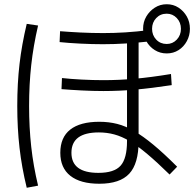

<svg xmlns="http://www.w3.org/2000/svg" viewBox="-20 -871 920 902"><path d="M263.3 -153.3Q263.3 -225.6 310 -262.2Q356.7 -298.9 446.7 -298.9Q491.1 -298.9 530.6 -288.9Q570 -278.9 611.1 -255Q652.2 -231.1 701.1 -190.6Q750 -150 812.2 -87.8L776.7 -51.1Q717.8 -108.9 672.2 -147.2Q626.7 -185.6 589.4 -207.8Q552.2 -230 517.2 -239.4Q482.2 -248.9 444.4 -248.9Q315.6 -248.9 315.6 -153.3Q315.6 -58.9 442.2 -58.9Q516.7 -58.9 546.7 -92.8Q576.7 -126.7 576.7 -207.8V-696.7H631.1V-206.7Q631.1 -102.2 587.2 -55Q543.3 -7.8 446.7 -7.8Q357.8 -7.8 310.6 -45Q263.3 -82.2 263.3 -153.3ZM260 -673.3 262.2 -724.4Q302.2 -721.1 357.2 -718.3Q412.2 -715.6 464.4 -715.6Q515.6 -715.6 568.9 -718.9Q622.2 -722.2 683.3 -730L684.4 -676.7Q624.4 -670 570.6 -666.7Q516.7 -663.3 463.3 -663.3Q413.3 -663.3 357.2 -666.1Q301.1 -668.9 260 -673.3ZM268.9 -452.2 271.1 -504.4Q310 -500 363.3 -497.2Q416.7 -494.4 465.6 -494.4Q538.9 -494.4 613.9 -501.1Q688.9 -507.8 783.3 -523.3L786.7 -471.1Q692.2 -456.7 616.1 -450Q540 -443.3 465.6 -443.3Q417.8 -443.3 363.3 -446.1Q308.9 -448.9 268.9 -452.2ZM652.2 -735.6Q652.2 -767.8 667.2 -793.3Q682.2 -818.9 707.2 -835Q732.2 -851.1 763.3 -851.1Q794.4 -851.1 818.9 -835Q843.3 -818.9 857.8 -793.3Q872.2 -767.8 872.2 -735.6Q872.2 -704.4 857.8 -677.8Q843.3 -651.1 818.9 -635.6Q794.4 -620 763.3 -620Q732.2 -620 707.2 -635.6Q682.2 -651.1 667.2 -677.8Q652.2 -704.4 652.2 -735.6ZM830 -735.6Q830 -765.6 810.6 -786.1Q791.1 -806.7 763.3 -806.7Q733.3 -806.7 713.9 -786.1Q694.4 -765.6 694.4 -735.6Q694.4 -705.6 713.9 -685Q733.3 -664.4 763.3 -664.4Q791.1 -664.4 810.6 -685Q830 -705.6 830 -735.6ZM105.6 11.1Q82.2 -84.4 71.7 -176.7Q61.1 -268.9 61.1 -373.3Q61.1 -478.9 71.7 -570Q82.2 -661.1 105.6 -758.9L158.9 -751.1Q136.7 -655.6 126.7 -565Q116.7 -474.4 116.7 -373.3Q116.7 -272.2 126.7 -181.7Q136.7 -91.1 158.9 1.1Z"/></svg>

Font: Paperlogy 3 Light
Style: Regular
Weight: 300
Designer: redesigned by Lee Juim, glyphs from Gmarket Sans & Montserrat
Foundry: PT&
Version: Version 1.001